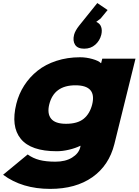

<svg xmlns="http://www.w3.org/2000/svg" viewBox="-47 -1012 900 1247"><path d="M551.8 -334Q582 -458 442.9 -458Q303.7 -458 272.9 -334Q258.3 -274.4 284.9 -241.2Q311.5 -208 381.8 -208Q456.5 -208 496.6 -240.7Q536.6 -273.4 551.8 -334ZM617.2 -630.9H833L695.8 -76.2Q661.1 62.5 553 138.7Q444.8 214.8 278.8 214.8Q96.7 214.8 -26.9 123L132.8 -8.8Q167 16.1 209.5 27.1Q252 38.1 313 38.1Q377.9 38.1 420.9 11.7Q463.9 -14.6 474.1 -55.2L476.1 -64.9H474.1Q443.4 -49.8 401.6 -39.8Q359.9 -29.8 321.8 -29.8Q153.8 -29.8 88.1 -110.1Q22.5 -190.4 59.1 -337.9Q75.2 -402.3 110.4 -457Q145.5 -511.7 197 -552.7Q248.5 -593.8 319.6 -616.9Q390.6 -640.1 473.1 -640.1Q512.7 -640.1 553.2 -628.7Q593.8 -617.2 607.9 -602.1H609.9ZM585 -992.2 651.9 -946.8 606.9 -892.1 578.1 -870.1Q602.5 -859.4 610.1 -836.9Q617.7 -814.5 610.8 -786.1Q601.1 -747.6 571.8 -721.7Q542.5 -695.8 500 -695.8Q457 -695.8 440.7 -721.2Q424.3 -746.6 434.1 -786.1Q441.4 -813 466.8 -845.2Z"/></svg>

Font: Sinkin Sans 900 X Black Italic
Style: Regular
Weight: 950
Italic angle: -112°
Designer: Keith Bates
Foundry: K-Type
Version: Sinkin Sans (version 1.0)  by Keith Bates   •   © 2014   www